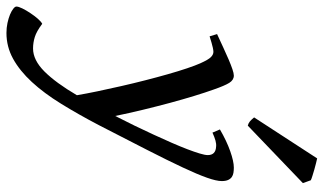

<svg xmlns="http://www.w3.org/2000/svg" viewBox="-314 -531 998 592"><g transform="rotate(90 185.0 -235.0)"><path d="M447.3 -419.9Q447.3 -403.3 437 -374.3Q426.8 -345.2 405.5 -299.8Q384.3 -254.4 351.6 -190.4Q318.8 -126.5 274.4 -40Q241.2 23.4 208.7 75.9Q176.3 128.4 141.8 165.8Q107.4 203.1 70.3 223.6Q33.2 244.1 -9.3 244.1Q-25.4 244.1 -40 241Q-54.7 237.8 -65.9 233.2Q-77.1 228.5 -84 223.1Q-90.8 217.8 -90.8 213.4Q-90.8 207 -85 195.1Q-79.1 183.1 -70.8 170.7Q-62.5 158.2 -53.5 147.7Q-44.4 137.2 -37.6 133.8Q-14.2 151.4 3.2 156.7Q20.5 162.1 38.6 162.1Q74.2 162.1 109.4 127Q144.5 91.8 182.6 26.9Q177.7 -2 170.4 -37.1Q163.1 -72.3 154.5 -109.6Q146 -147 136.5 -184.1Q127 -221.2 117.7 -253.9Q108.4 -286.6 99.6 -312.7Q90.8 -338.9 84 -354Q72.8 -378.9 64.9 -386.5Q57.1 -394 48.8 -394Q44.4 -394 36.4 -392.3Q28.3 -390.6 20.5 -388.2Q11.2 -385.7 1 -382.3L-5.9 -405.3Q15.1 -415 35.2 -424.3Q55.2 -433.6 72.3 -440.9Q89.4 -448.2 102.3 -452.6Q115.2 -457 122.1 -457Q135.7 -457 144.5 -442.9Q153.3 -428.7 165 -395Q174.3 -369.1 184.8 -334.7Q195.3 -300.3 206.1 -260.5Q216.8 -220.7 227.3 -177.5Q237.8 -134.3 246.6 -91.3Q261.7 -120.6 276.4 -150.9Q291 -181.2 304.4 -210.2Q317.9 -239.3 329.3 -265.6Q340.8 -292 349.1 -313.7Q357.4 -335.4 362.3 -351.8Q367.2 -368.2 367.2 -376.5Q367.2 -400.9 341.3 -402.3Q333 -403.3 322.5 -400.4Q312 -397.5 297.9 -391.1L288.1 -414.1Q323.2 -434.6 355 -445.8Q386.7 -457 405.8 -457Q414.1 -457 421.6 -455.8Q429.2 -454.6 434.8 -450.7Q440.4 -446.8 443.8 -439.5Q447.3 -432.1 447.3 -419.9ZM453.6 -669.9 276.4 -500Q268.6 -502 263.2 -506.6Q257.8 -511.2 251 -519.5L377.4 -713.9Q382.3 -712.9 392.1 -710.4Q401.9 -708 412.1 -705.1Q422.4 -702.1 431.6 -699.2Q440.9 -696.3 444.8 -694.3Z"/></g></svg>

Font: Gentium Book Basic
Style: Italic
Weight: 400
Italic angle: -8°
Designer: J. Victor Gaultney and Annie Olsen
Foundry: SIL International
Version: Version 1.102; 2013; Maintenance release